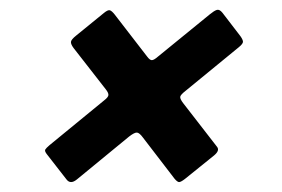

<svg xmlns="http://www.w3.org/2000/svg" viewBox="-20 -548 574 391"><path d="M302 -433 407.5 -519Q416 -526 421.5 -527.8Q427 -529.5 433 -522L469.5 -474.5Q474.5 -467.5 474.8 -463.2Q475 -459 466.5 -452L358.5 -363.5Q347.5 -355 347 -350.8Q346.5 -346.5 353 -338L422 -249Q428 -241.5 416 -231.5L356.5 -183.5Q348 -177 344.5 -177.2Q341 -177.5 335.5 -184L271 -268Q264 -277.5 259 -278Q254 -278.5 243 -270L136.5 -182.5Q123.5 -172 115.5 -182.5L75 -234.5Q70.5 -240.5 72.2 -243.5Q74 -246.5 81 -252.5L192 -343.5Q200.5 -350 200.8 -354.5Q201 -359 195.5 -366L130 -450Q124 -458 124.5 -462.8Q125 -467.5 135 -475.5L191.5 -521.5Q200 -528.5 204 -527Q208 -525.5 213.5 -518.5L279.5 -433Q285 -425.5 289.2 -425.5Q293.5 -425.5 302 -433Z"/></svg>

Font: Besley* Heavy
Style: Italic
Weight: 800
Italic angle: -13°
Designer: Owen Earl
Foundry: indestructible type*
Version: Version 3.000; ttfautohint (v1.8.3)